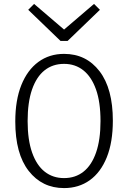

<svg xmlns="http://www.w3.org/2000/svg" viewBox="-20 -945 654 980"><path d="M556 -329Q556 -219 525 -142Q494 -65 438 -25Q382 15 307 15Q195 15 126.5 -72.5Q58 -160 58 -325Q58 -434 89 -511Q120 -588 176 -629Q232 -670 307 -670Q420 -670 488 -581.5Q556 -493 556 -329ZM121 -327Q121 -231 144 -166Q167 -101 208.5 -68.5Q250 -36 307 -36Q365 -36 406.5 -69Q448 -102 470.5 -167Q493 -232 493 -327Q493 -424 470 -488.5Q447 -553 405.5 -586Q364 -619 307 -619Q249 -619 207.5 -586Q166 -553 143.5 -488Q121 -423 121 -327ZM490 -895 325 -736H298L294 -783L460 -925ZM124 -895 154 -925 320 -783 316 -736H289Z"/></svg>

Font: Intel One Mono Light
Style: Regular
Weight: 300
Monospace: yes
Designer: Fred Shallcrass
Foundry: Frere-Jones Type LLC
Version: Version 1.004